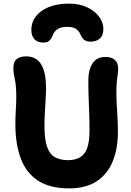

<svg xmlns="http://www.w3.org/2000/svg" viewBox="-20 -1026 724 1059"><path d="M361.8 13Q254.4 13 189.1 -30.1Q123.8 -73.2 94.3 -152.6Q64.8 -232 64.8 -341Q64.8 -382 67.3 -420.7Q69.8 -459.4 69.8 -486.6Q69.8 -525.8 67.5 -549.7Q65.2 -573.6 61.8 -589.5Q58.4 -605.4 56.1 -619Q53.8 -632.6 53.8 -651.2Q53.8 -685.4 72.2 -700.3Q90.6 -715.2 125.4 -715.2Q155.6 -715.2 180 -699.9Q204.4 -684.6 219.1 -646.1Q233.8 -607.6 233.8 -538.8Q233.8 -509.6 231.5 -473.5Q229.2 -437.4 227.2 -401.1Q225.2 -364.8 225.2 -333.4Q225.2 -257 239.9 -215.6Q254.6 -174.2 283.8 -158.4Q313 -142.6 354.8 -142.6Q415.2 -142.6 444.4 -178.8Q473.6 -215 473.6 -305Q473.6 -360.6 472 -403.4Q470.4 -446.2 468.8 -488Q467.2 -529.8 467.2 -582.2Q467.2 -640.2 490.2 -676.1Q513.2 -712 561.6 -712Q594.4 -712 613 -696.1Q631.6 -680.2 631.6 -647.2Q631.6 -630.8 629 -613.7Q626.4 -596.6 624.2 -574.4Q622 -552.2 622 -518.2Q622 -464.6 626.1 -412Q630.2 -359.4 630.2 -298Q630.2 -206 601.7 -136Q573.2 -66 513.8 -26.5Q454.4 13 361.8 13ZM360.4 -1006Q416.6 -1006 459.1 -986.4Q501.6 -966.8 525.9 -934.8Q550.2 -902.8 550.2 -866Q550.2 -830.4 530.4 -813.3Q510.6 -796.2 480 -796.2Q459.2 -796.2 445.9 -805.3Q432.6 -814.4 424.6 -834.2Q416.8 -853.6 400.6 -865.7Q384.4 -877.8 351.4 -877.8Q316.4 -877.8 298.5 -866.2Q280.6 -854.6 272.2 -834.8Q264.2 -813.8 252.9 -802.5Q241.6 -791.2 219.4 -791.2Q186.2 -791.2 169.5 -809.9Q152.8 -828.6 152.8 -862.4Q152.8 -902.2 177 -934.6Q201.2 -967 247.7 -986.5Q294.2 -1006 360.4 -1006Z"/></svg>

Font: Shantell Sans Light
Style: Regular
Weight: 300
Designer: Stephen Nixon, Anya Danilova, Shantell Martin
Foundry: Arrow Type
Version: Version 1.011;[c5ecc13dd]